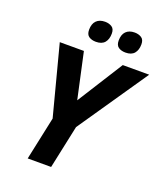

<svg xmlns="http://www.w3.org/2000/svg" viewBox="-163 -1030 982 1140"><g transform="rotate(20 328.0 -460.0)"><path d="M147.9 0 206.1 -272.9 90.8 -713.9H243.2L306.2 -424.8L488.8 -713.9H655.8L354 -272.9L295.9 0ZM478 -789.1Q451.2 -789.1 433.6 -801Q416 -813 416 -842.8Q416 -880.4 435.3 -900.1Q454.6 -919.9 489.7 -919.9Q514.6 -919.9 532.7 -908.4Q550.8 -897 550.8 -867.2Q550.8 -831.5 533.2 -810.3Q515.6 -789.1 478 -789.1ZM291 -789.1Q264.2 -789.1 246.6 -801Q229 -813 229 -842.8Q229 -880.4 248.3 -900.1Q267.6 -919.9 302.7 -919.9Q327.6 -919.9 345.7 -908.4Q363.8 -897 363.8 -867.2Q363.8 -831.5 346.2 -810.3Q328.6 -789.1 291 -789.1Z"/></g></svg>

Font: Open Sans
Style: Bold Italic
Weight: 700
Italic angle: -12°
Designer: Monotype Design Team
Foundry: Monotype Imaging Inc.
Version: Version 3.003; ttfautohint (v1.8.4)